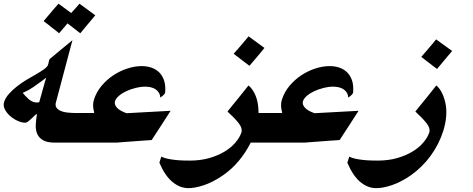

<svg xmlns="http://www.w3.org/2000/svg" viewBox="-39 -791 2508 1017"><path d="M197.8 -353.5 205.6 -379.4Q200.2 -375.5 194.6 -371.3Q189 -367.2 183.6 -362.8Q163.6 -347.7 138.4 -330.3Q113.3 -313 81.1 -298.8Q84.5 -295.4 87.9 -291.7Q91.3 -288.1 93.8 -284.7Q100.6 -277.8 107.2 -271.2Q113.8 -264.6 121.3 -259.5Q128.9 -254.4 137.7 -251.2Q146.5 -248 156.7 -248Q163.1 -248 168.9 -250ZM465.8 -710Q446.8 -687 426 -662.6Q405.3 -638.2 386.2 -614.7L318.8 -667V-667.5Q315.9 -663.1 311.5 -658.7V-659.2Q307.6 -653.8 303.5 -648.9Q299.3 -644 293.9 -638.2Q290 -633.3 284.7 -627.4Q279.3 -621.6 273.9 -614.7Q264.2 -623 254.9 -630.4Q245.6 -637.7 235.8 -645Q225.1 -653.3 214.1 -662.4Q203.1 -671.4 191.9 -679.2Q197.8 -686 204.3 -693.8Q210.9 -701.7 216.8 -708.5Q229.5 -724.1 243.4 -740Q257.3 -755.9 271 -771.5L337.9 -722.2L337.4 -721.2Q344.2 -728.5 348.6 -733.9Q353 -739.3 361.3 -747.6Q361.3 -747.6 364.5 -751.2Q367.7 -754.9 371.6 -759.3Q375.5 -763.7 378.7 -767.6Q381.8 -771.5 381.8 -771.5ZM319.8 -35.6H251.5Q211.4 -35.6 189.7 -47.9Q168 -60.1 158.7 -80.6Q149.4 -101.1 150.4 -128.4Q151.4 -155.8 156.7 -186L157.2 -188Q151.4 -185.1 145.3 -179.7Q139.2 -174.3 133.8 -168.5Q123 -158.7 113 -149.9Q103 -141.1 94.2 -141.1Q75.7 -141.1 54 -151.1Q32.2 -161.1 14.4 -176.8Q-3.4 -192.4 -13.2 -211.7Q-22.9 -231 -17.6 -249.5Q-10.3 -272.9 8.5 -293.9Q27.3 -314.9 51 -333.5Q74.7 -352.1 100.8 -367.9Q127 -383.8 149.4 -396Q161.1 -402.8 172.4 -409.7Q183.6 -416.5 192.4 -422.9Q201.2 -429.2 207 -435.1Q212.9 -440.9 214.4 -445.3Q216.3 -449.2 217 -453.4Q217.8 -457.5 218.8 -461.4Q219.7 -465.3 220.9 -469.7Q222.2 -474.1 223.6 -478Q235.4 -487.8 246.6 -496.8Q257.8 -505.9 269 -515.6Q288.6 -531.2 306.9 -546.9Q325.2 -562.5 344.7 -578.1L256.3 -245.1Q253.9 -232.4 258.5 -223.6Q263.2 -214.8 272.2 -209Q281.2 -203.1 293.2 -199.7Q305.2 -196.3 317.9 -194.8Q330.6 -193.4 342.5 -192.9Q354.5 -192.4 363.3 -192.4H369.6Z M864.7 -204.1Q862.3 -200.2 854.7 -188.5Q847.2 -176.8 836.9 -160.9Q826.7 -145 815.2 -127.2Q803.7 -109.4 793.2 -93.5Q782.7 -77.6 774.9 -65.4Q767.1 -53.2 764.6 -49.3Q759.3 -48.8 745.1 -47.9Q731 -46.9 712.2 -45.7Q693.4 -44.4 672.6 -42.7Q651.9 -41 633.1 -39.8Q614.3 -38.6 600.1 -37.4Q585.9 -36.1 580.6 -35.6H295.9L345.2 -192.4H458.5L460 -195.3Q454.6 -212.9 454.1 -230.2Q453.6 -247.6 458.5 -262.7Q471.2 -303.2 498.8 -336.2Q526.4 -369.1 561.5 -392.3Q596.7 -415.5 636 -428.2Q675.3 -440.9 711.4 -440.9Q738.8 -440.9 762.7 -432.9Q786.6 -424.8 804 -408Q821.3 -391.1 830.1 -364.7Q838.9 -338.4 835.9 -302.2V-302.7Q835.9 -301.8 835.7 -301Q835.4 -300.3 835.4 -299.3Q832.5 -293 827.9 -288.3Q823.2 -283.7 817.9 -279.8L810.1 -273.9Q809.1 -289.6 802 -300.8Q794.9 -312 783.9 -318.8Q772.9 -325.7 758.8 -328.9Q744.6 -332 729.5 -332Q705.6 -332 679.4 -325.4Q653.3 -318.8 630.6 -308.3Q607.9 -297.9 591.6 -283.9Q575.2 -270 570.3 -255.4Q564.9 -238.8 579.8 -221.4Q594.7 -204.1 631.3 -191.4Z M1361.8 -537.1Q1352.5 -525.9 1342.3 -513.2Q1332 -500.5 1322.3 -489.3Q1312.5 -478 1302.5 -466.1Q1292.5 -454.1 1282.2 -442.4Q1260.7 -458 1240.5 -474.1Q1220.2 -490.2 1198.7 -506.3Q1210.9 -520 1222.9 -533.7Q1234.9 -547.4 1246.1 -560.5Q1252.9 -568.8 1262 -579.6Q1271 -590.3 1277.8 -598.6ZM1314.9 -35.6H1288.6V-34.7Q1262.7 16.6 1226.3 60.5Q1189.9 104.5 1142.6 137.2Q1089.4 173.8 1041.7 189.7Q994.1 205.6 959 205.6Q914.1 205.6 874.3 172.6Q834.5 139.6 805.2 70.8L815.4 38.6Q829.6 45.9 849.6 50Q869.6 54.2 891.1 56.4Q912.6 58.6 932.9 59.1Q953.1 59.6 967.8 59.6Q1022.9 59.6 1069.1 46.4Q1115.2 33.2 1150.4 12Q1185.5 -9.3 1208.5 -36.4Q1231.4 -63.5 1240.2 -90.8Q1245.6 -112.3 1225.6 -138.2Q1205.6 -164.1 1166 -200.2Q1180.2 -218.3 1194.3 -235.6Q1208.5 -252.9 1222.2 -269.5Q1235.8 -286.6 1249.5 -303.7Q1263.2 -320.8 1277.3 -338.4Q1301.8 -317.9 1315.9 -281.7Q1330.1 -245.6 1330.6 -193.8L1330.1 -192.4H1364.7Z M1860.4 -204.1Q1857.9 -200.2 1850.3 -188.5Q1842.8 -176.8 1832.5 -160.9Q1822.3 -145 1810.8 -127.2Q1799.3 -109.4 1788.8 -93.5Q1778.3 -77.6 1770.5 -65.4Q1762.7 -53.2 1760.3 -49.3Q1754.9 -48.8 1740.7 -47.9Q1726.6 -46.9 1707.8 -45.7Q1689 -44.4 1668.2 -42.7Q1647.5 -41 1628.7 -39.8Q1609.9 -38.6 1595.7 -37.4Q1581.5 -36.1 1576.2 -35.6H1291.5L1340.8 -192.4H1454.1L1455.6 -195.3Q1450.2 -212.9 1449.7 -230.2Q1449.2 -247.6 1454.1 -262.7Q1466.8 -303.2 1494.4 -336.2Q1522 -369.1 1557.1 -392.3Q1592.3 -415.5 1631.6 -428.2Q1670.9 -440.9 1707 -440.9Q1734.4 -440.9 1758.3 -432.9Q1782.2 -424.8 1799.6 -408Q1816.9 -391.1 1825.7 -364.7Q1834.5 -338.4 1831.5 -302.2V-302.7Q1831.5 -301.8 1831.3 -301Q1831.1 -300.3 1831.1 -299.3Q1828.1 -293 1823.5 -288.3Q1818.8 -283.7 1813.5 -279.8L1805.7 -273.9Q1804.7 -289.6 1797.6 -300.8Q1790.5 -312 1779.5 -318.8Q1768.6 -325.7 1754.4 -328.9Q1740.2 -332 1725.1 -332Q1701.2 -332 1675 -325.4Q1648.9 -318.8 1626.2 -308.3Q1603.5 -297.9 1587.2 -283.9Q1570.8 -270 1565.9 -255.4Q1560.5 -238.8 1575.4 -221.4Q1590.3 -204.1 1627 -191.4Z M2356 -521Q2343.3 -506.3 2330.6 -491.2Q2317.9 -476.1 2306.2 -461.9Q2299.3 -453.6 2291.5 -444.3Q2283.7 -435.1 2275.9 -425.8Q2266.1 -432.6 2257.8 -439.2Q2249.5 -445.8 2240.7 -452.6Q2228.5 -461.4 2216.6 -470.9Q2204.6 -480.5 2192.4 -489.7Q2205.1 -503.9 2217.3 -518.3Q2229.5 -532.7 2240.7 -545.9Q2247.6 -553.7 2256.3 -564.2Q2265.1 -574.7 2271 -582.5ZM2308.6 -96.7Q2286.6 -27.3 2242.9 33Q2199.2 93.3 2137.7 137.2Q2084.5 173.8 2036.9 189.7Q1989.3 205.6 1954.1 205.6Q1908.7 205.6 1869.4 172.9Q1830.1 140.1 1800.8 70.8L1811 38.6Q1824.7 45.9 1844.7 50Q1864.7 54.2 1886.2 56.4Q1907.7 58.6 1928 59.1Q1948.2 59.6 1962.9 59.6Q2018.1 59.6 2064.2 46.4Q2110.4 33.2 2145.5 12Q2180.7 -9.3 2203.6 -36.4Q2226.6 -63.5 2235.4 -90.8Q2240.7 -112.3 2220.5 -138.2Q2200.2 -164.1 2161.1 -200.2Q2175.3 -218.3 2189.5 -235.6Q2203.6 -252.9 2217.3 -269.5Q2231 -286.6 2244.6 -303.7Q2258.3 -320.8 2272 -338.4Q2291 -322.8 2304.2 -294.2Q2317.4 -265.6 2322.8 -231.4Q2327.1 -201.2 2323.5 -166.3Q2319.8 -131.3 2308.6 -96.7Z"/></svg>

Font: XB Khoramshahr
Style: Bold Italic
Weight: 700
Italic angle: -12°
Designer: Behnam
Foundry: Irmug
Version: Version 8.005 2009